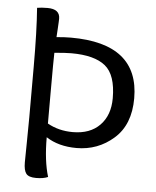

<svg xmlns="http://www.w3.org/2000/svg" viewBox="-50 -709 612 754"><g transform="rotate(5 256.0 -331.5)"><path d="M248 -189Q316 -189 354.5 -228.5Q393 -268 393 -335Q393 -427 350 -462Q307 -497 216 -497Q193 -497 149 -493Q148 -465 148 -338V-214Q192 -189 248 -189ZM107 -666Q156 -666 156 -628Q156 -624 155.5 -614.5Q155 -605 154 -587Q153 -569 152 -555Q184 -558 209 -558Q477 -558 477 -342Q477 -238 414.5 -183Q352 -128 268 -128Q197 -128 148 -160Q148 -67 167 -5Q149 3 120 3Q91 3 81 -10Q71 -23 71 -54Q71 -70 72 -133Q73 -196 73 -231V-431Q73 -572 66 -663Q83 -666 107 -666Z"/></g></svg>

Font: Overlock SC
Style: Regular
Weight: 400
Designer: Dario Muhafara
Foundry: Dario Manuel Muhafara
Version: Version 1.001